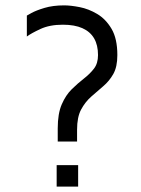

<svg xmlns="http://www.w3.org/2000/svg" viewBox="-20 -695 525 715"><path d="M195 -168V-217Q195 -272 210 -306.5Q225 -341 247.5 -363Q270 -385 292.5 -402.5Q315 -420 330 -439.5Q345 -459 345 -490Q345 -527 330.5 -552Q316 -577 287 -590Q258 -603 214 -603Q165 -603 130.5 -587Q96 -571 80 -559V-637Q80 -637 97 -646.5Q114 -656 145.5 -665.5Q177 -675 219 -675Q243 -675 276.5 -668.5Q310 -662 342 -643Q374 -624 395.5 -587.5Q417 -551 417 -490Q417 -446 402 -419.5Q387 -393 364.5 -374Q342 -355 319.5 -335Q297 -315 282 -287Q267 -259 267 -212V-168ZM191 0V-80H271V0Z"/></svg>

Font: Maven Pro
Style: Regular
Weight: 400
Designer: Joe Prince
Foundry: Joe Prince
Version: Version 2.103